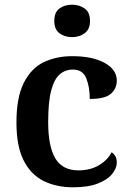

<svg xmlns="http://www.w3.org/2000/svg" viewBox="-20 -787 555 817"><path d="M291 10Q220 10 165.5 -17Q111 -44 80.5 -104.5Q50 -165 50 -266Q50 -373 81.5 -435Q113 -497 166.5 -522.5Q220 -548 287 -548Q373 -548 425 -519.5Q477 -491 477 -444Q477 -411 452.5 -388.5Q428 -366 362 -366Q362 -417 347 -454Q332 -491 290 -491Q258 -491 234.5 -471Q211 -451 198 -402.5Q185 -354 185 -267Q185 -164 215.5 -113Q246 -62 314 -62Q364 -62 401 -84Q438 -106 455 -139Q477 -125 477 -95Q477 -71 457 -46.5Q437 -22 396 -6Q355 10 291 10ZM287 -629Q255 -629 233 -645.5Q211 -662 211 -698Q211 -735 233 -751Q255 -767 287 -767Q317 -767 340 -751Q363 -735 363 -698Q363 -662 340 -645.5Q317 -629 287 -629Z"/></svg>

Font: Noto Naskh Arabic UI Semi
Style: Bold
Weight: 700
Designer: Monotype Design Team, David Williams, Mohamad Dakak and Nizar Qandah
Foundry: Monotype Imaging Inc.
Version: Version 2.014; ttfautohint (v1.8.4.7-5d5b)